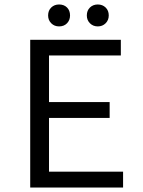

<svg xmlns="http://www.w3.org/2000/svg" viewBox="-20 -838 640 858"><path d="M195 -769Q195 -791 209 -804.5Q223 -818 244 -818Q266 -818 279.5 -804.5Q293 -791 293 -769Q293 -748 279.5 -734Q266 -720 244 -720Q223 -720 209 -734Q195 -748 195 -769ZM368 -769Q368 -791 382 -804.5Q396 -818 417 -818Q438 -818 452 -804.5Q466 -791 466 -769Q466 -748 452 -734Q438 -720 417 -720Q396 -720 382 -734Q368 -748 368 -769ZM115 -660H520V-590H199V-382H470V-311H199V-71H530V0H115Z"/></svg>

Font: Office Code Pro
Style: Regular
Weight: 400
Designer: Nathan Rutzky & Paul D. Hunt
Foundry: Adobe Systems Incorporated
Version: Version 1.004